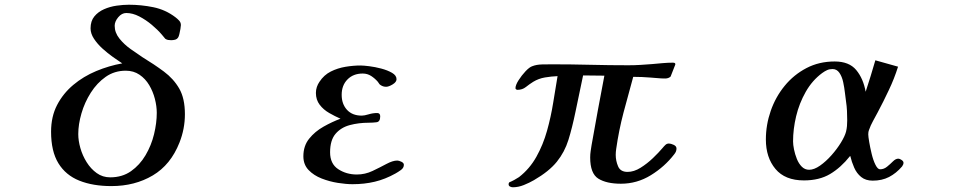

<svg xmlns="http://www.w3.org/2000/svg" viewBox="-20 -781 4040 812"><path d="M643 -304Q643 -332 635 -363Q627 -394 611 -421Q595 -448 570 -465Q545 -482 512 -482Q464 -482 427 -456Q390 -430 364 -389Q338 -348 324.5 -301.5Q311 -255 311 -214Q311 -186 320 -154.5Q329 -123 346.5 -95Q364 -67 389 -49Q414 -31 446 -31Q497 -31 534 -57Q571 -83 595.5 -124.5Q620 -166 631.5 -213.5Q643 -261 643 -304ZM762 -298Q762 -236 739 -178Q702 -84 626 -39Q550 6 451 6Q373 6 315.5 -17Q258 -40 227 -90.5Q196 -141 196 -224Q196 -288 221.5 -337Q247 -386 290 -422Q333 -458 387 -480.5Q441 -503 497 -513Q480 -524 457.5 -540Q435 -556 413.5 -575.5Q392 -595 377.5 -617Q363 -639 363 -661Q363 -692 379 -711.5Q395 -731 420 -742Q445 -753 473 -757Q501 -761 525 -761Q577 -761 628.5 -750.5Q680 -740 722 -708Q730 -702 737.5 -694Q745 -686 745 -675Q745 -670 743 -658.5Q741 -647 738.5 -636.5Q736 -626 733 -622Q728 -615 720 -613Q712 -611 704 -611Q697 -611 691 -612Q685 -613 679 -617Q675 -621 671.5 -626Q668 -631 664 -635Q647 -655 622 -676Q597 -697 569 -711.5Q541 -726 514 -726Q495 -726 480 -708Q465 -690 465 -672Q465 -643 485 -618Q505 -593 532.5 -573.5Q560 -554 581 -540Q632 -509 673 -478.5Q714 -448 738 -406.5Q762 -365 762 -298Z M1688 -84Q1688 -71 1675.5 -62Q1663 -53 1652 -47Q1609 -23 1565 -12.5Q1521 -2 1471 -2Q1444 -2 1409 -7.5Q1374 -13 1340.5 -26Q1307 -39 1285 -62Q1263 -85 1263 -120Q1263 -164 1287.5 -194.5Q1312 -225 1348.5 -245.5Q1385 -266 1420 -279Q1397 -289 1372.5 -303Q1348 -317 1332 -338Q1316 -359 1316 -388Q1316 -401 1320 -413Q1324 -425 1331 -435Q1350 -464 1379 -478.5Q1408 -493 1441 -498.5Q1474 -504 1505 -504Q1517 -504 1541.5 -501Q1566 -498 1592.5 -491Q1619 -484 1638 -473Q1657 -462 1657 -446Q1657 -434 1640.5 -424Q1624 -414 1613 -414Q1600 -414 1590 -421Q1586 -423 1583.5 -427Q1581 -431 1578 -435Q1566 -449 1550 -459.5Q1534 -470 1514 -470Q1474 -470 1449.5 -445Q1425 -420 1425 -380Q1425 -341 1447.5 -316.5Q1470 -292 1510 -292Q1521 -292 1539 -297.5Q1557 -303 1575 -303Q1588 -303 1588 -289Q1588 -266 1572.5 -264Q1557 -262 1540 -262Q1497 -262 1459.5 -252Q1422 -242 1399 -215Q1376 -188 1376 -137Q1376 -88 1410.5 -65.5Q1445 -43 1489 -43Q1524 -43 1555.5 -58Q1587 -73 1614 -87.5Q1641 -102 1660 -102Q1667 -102 1677.5 -97Q1688 -92 1688 -84Z M2841 -153Q2841 -146 2838.5 -140Q2836 -134 2831 -128Q2791 -76 2732.5 -40Q2674 -4 2606 -4Q2545 -4 2510.5 -25.5Q2476 -47 2476 -115Q2476 -129 2478 -142Q2480 -155 2482 -168Q2495 -242 2508.5 -315Q2522 -388 2536 -461Q2514 -461 2491.5 -461.5Q2469 -462 2446 -462Q2438 -424 2430 -385.5Q2422 -347 2414 -309Q2400 -241 2384 -189.5Q2368 -138 2335 -97Q2302 -56 2238 -19Q2219 -8 2195.5 1.5Q2172 11 2149 11Q2143 11 2137 8Q2131 5 2131 -2Q2131 -7 2134 -10Q2144 -14 2155 -20Q2166 -26 2175 -32Q2220 -67 2248.5 -118Q2277 -169 2293.5 -228Q2310 -287 2319.5 -346.5Q2329 -406 2338 -459Q2312 -458 2285 -453.5Q2258 -449 2235 -435Q2219 -425 2204 -413Q2189 -401 2168 -401Q2166 -401 2163 -403Q2160 -405 2160 -408Q2160 -421 2173 -441.5Q2186 -462 2202.5 -479.5Q2219 -497 2231 -501Q2249 -508 2272.5 -508.5Q2296 -509 2315 -509Q2396 -509 2476.5 -507Q2557 -505 2638 -505Q2663 -505 2688 -506.5Q2713 -508 2738 -510Q2760 -512 2782.5 -514Q2805 -516 2827 -516Q2829 -516 2832.5 -515Q2836 -514 2836 -510V-508L2816 -457Q2807 -449 2793 -449Q2777 -449 2762 -450.5Q2747 -452 2731 -453Q2695 -456 2658 -456Q2637 -381 2617 -305Q2597 -229 2586 -151Q2585 -145 2584.5 -138.5Q2584 -132 2584 -126Q2584 -101 2594 -77.5Q2604 -54 2634 -54Q2661 -54 2689 -71.5Q2717 -89 2741.5 -112.5Q2766 -136 2782 -155Q2785 -159 2788 -162Q2791 -165 2794 -168Q2800 -174 2809 -174Q2817 -174 2829 -168.5Q2841 -163 2841 -153Z M3563 -272Q3563 -292 3562 -312.5Q3561 -333 3558 -352Q3556 -365 3553.5 -387.5Q3551 -410 3546 -433.5Q3541 -457 3530 -473Q3519 -489 3501 -489Q3488 -489 3478 -484.5Q3468 -480 3457 -472Q3415 -441 3387.5 -392.5Q3360 -344 3347 -289.5Q3334 -235 3334 -183Q3334 -169 3338 -149Q3342 -129 3350 -109Q3358 -89 3371 -76Q3384 -63 3402 -63Q3423 -63 3448 -80.5Q3473 -98 3496.5 -124.5Q3520 -151 3536.5 -178Q3553 -205 3558 -224Q3561 -236 3562 -248Q3563 -260 3563 -272ZM3801 -93Q3801 -88 3799.5 -85Q3798 -82 3795 -77Q3770 -48 3740 -32.5Q3710 -17 3671 -17Q3641 -17 3622 -32.5Q3603 -48 3592.5 -72Q3582 -96 3576 -121H3575Q3536 -72 3490.5 -45Q3445 -18 3380 -18Q3300 -18 3259.5 -66.5Q3219 -115 3219 -191Q3219 -253 3239.5 -312Q3260 -371 3298.5 -418Q3337 -465 3390.5 -493Q3444 -521 3510 -521Q3571 -521 3601 -485Q3631 -449 3641 -393Q3652 -426 3662 -459Q3672 -492 3682 -526L3778 -499Q3762 -448 3739 -400Q3728 -376 3716 -352.5Q3704 -329 3692 -306Q3682 -287 3672 -269Q3662 -251 3655 -231Q3652 -224 3652 -213Q3652 -204 3656 -180.5Q3660 -157 3666.5 -130Q3673 -103 3682.5 -84Q3692 -65 3702 -65Q3718 -65 3731.5 -76Q3745 -87 3756.5 -98.5Q3768 -110 3779 -110Q3785 -110 3793 -104.5Q3801 -99 3801 -93Z"/></svg>

Font: Kaisei Tokumin
Style: Bold
Weight: 700
Designer: Font-Kai, 金井和夫
Foundry: KAZUO KANAI
Version: Version 5.003